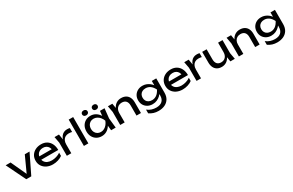

<svg xmlns="http://www.w3.org/2000/svg" viewBox="264 -2734 7418 4862"><g transform="rotate(-30 3973.5 -302.5)"><path d="M385 -58H335L567 -566H706L430 0H284L8 -566H151Z M1062 14Q963 14 886 -23.5Q809 -61 765 -128Q721 -195 721 -284Q721 -372 762.5 -438.5Q804 -505 877.5 -542.5Q951 -580 1046 -580Q1141 -580 1210.5 -537.5Q1280 -495 1318 -418Q1356 -341 1356 -237H823V-336H1291L1226 -299Q1223 -355 1199.5 -395Q1176 -435 1136.5 -456.5Q1097 -478 1043 -478Q986 -478 943.5 -455Q901 -432 877 -390.5Q853 -349 853 -292Q853 -229 881.5 -183Q910 -137 962.5 -112.5Q1015 -88 1087 -88Q1152 -88 1220 -108.5Q1288 -129 1340 -166V-72Q1288 -32 1213.5 -9Q1139 14 1062 14Z M1436 -566H1566L1600 -360V0H1470V-385ZM1887 -570V-456Q1865 -462 1839 -465Q1813 -468 1790 -468Q1735 -468 1692 -444Q1649 -420 1624.5 -372.5Q1600 -325 1600 -256L1570 -293Q1574 -353 1590.5 -405.5Q1607 -458 1636.5 -497Q1666 -536 1709 -558Q1752 -580 1809 -580Q1829 -580 1850 -577.5Q1871 -575 1887 -570Z M1969 -770H2099V0H1969Z M2765 0 2743 -210 2769 -283 2743 -355 2765 -566H2899L2869 -283L2899 0ZM2805 -283Q2786 -194 2742 -127Q2698 -60 2633.5 -23Q2569 14 2490 14Q2407 14 2343 -23.5Q2279 -61 2243 -128Q2207 -195 2207 -283Q2207 -372 2243 -438.5Q2279 -505 2343 -542.5Q2407 -580 2490 -580Q2569 -580 2633.5 -543Q2698 -506 2742.5 -439.5Q2787 -373 2805 -283ZM2339 -283Q2339 -226 2362.5 -182.5Q2386 -139 2427 -114.5Q2468 -90 2521 -90Q2575 -90 2621 -114.5Q2667 -139 2702.5 -182.5Q2738 -226 2759 -283Q2738 -340 2702.5 -383.5Q2667 -427 2621 -451.5Q2575 -476 2521 -476Q2468 -476 2427 -451.5Q2386 -427 2362.5 -383.5Q2339 -340 2339 -283ZM2408 -641Q2372 -641 2349.5 -660.5Q2327 -680 2327 -713Q2327 -745 2349.5 -764.5Q2372 -784 2408 -784Q2444 -784 2466.5 -764.5Q2489 -745 2489 -713Q2489 -680 2466.5 -660.5Q2444 -641 2408 -641ZM2701 -641Q2665 -641 2642.5 -660.5Q2620 -680 2620 -713Q2620 -745 2642.5 -764.5Q2665 -784 2701 -784Q2736 -784 2758.5 -764.5Q2781 -745 2781 -713Q2781 -680 2758.5 -660.5Q2736 -641 2701 -641Z M2997 -566H3127L3161 -362V0H3031V-381ZM3386 -580Q3466 -580 3522 -548Q3578 -516 3607.5 -456.5Q3637 -397 3637 -313V0H3507V-292Q3507 -381 3465.5 -426.5Q3424 -472 3344 -472Q3289 -472 3247.5 -447.5Q3206 -423 3183.5 -379Q3161 -335 3161 -276L3115 -301Q3124 -389 3161 -451Q3198 -513 3256 -546.5Q3314 -580 3386 -580Z M4281 -139V-239L4286 -257V-366L4281 -386V-566H4411V-151Q4411 -42 4365 31.5Q4319 105 4239 142Q4159 179 4055 179Q3979 179 3915 159Q3851 139 3791 98V-10Q3852 38 3917 57.5Q3982 77 4047 77Q4161 77 4221 21Q4281 -35 4281 -139ZM4009 -44Q3931 -44 3869 -77.5Q3807 -111 3771 -171Q3735 -231 3735 -312Q3735 -393 3771 -453Q3807 -513 3869 -546.5Q3931 -580 4009 -580Q4067 -580 4116.5 -562Q4166 -544 4205.5 -514.5Q4245 -485 4272.5 -449.5Q4300 -414 4315 -377.5Q4330 -341 4330 -311Q4330 -272 4307 -225.5Q4284 -179 4241.5 -138Q4199 -97 4140 -70.5Q4081 -44 4009 -44ZM4049 -140Q4120 -140 4179.5 -181Q4239 -222 4286 -312Q4239 -404 4179.5 -444.5Q4120 -485 4049 -485Q3991 -485 3950 -463Q3909 -441 3887.5 -402Q3866 -363 3866 -312Q3866 -262 3887.5 -223Q3909 -184 3950 -162Q3991 -140 4049 -140Z M4855 14Q4756 14 4679 -23.5Q4602 -61 4558 -128Q4514 -195 4514 -284Q4514 -372 4555.5 -438.5Q4597 -505 4670.5 -542.5Q4744 -580 4839 -580Q4934 -580 5003.5 -537.5Q5073 -495 5111 -418Q5149 -341 5149 -237H4616V-336H5084L5019 -299Q5016 -355 4992.5 -395Q4969 -435 4929.5 -456.5Q4890 -478 4836 -478Q4779 -478 4736.5 -455Q4694 -432 4670 -390.5Q4646 -349 4646 -292Q4646 -229 4674.5 -183Q4703 -137 4755.5 -112.5Q4808 -88 4880 -88Q4945 -88 5013 -108.5Q5081 -129 5133 -166V-72Q5081 -32 5006.5 -9Q4932 14 4855 14Z M5229 -566H5359L5393 -360V0H5263V-385ZM5680 -570V-456Q5658 -462 5632 -465Q5606 -468 5583 -468Q5528 -468 5485 -444Q5442 -420 5417.5 -372.5Q5393 -325 5393 -256L5363 -293Q5367 -353 5383.5 -405.5Q5400 -458 5429.5 -497Q5459 -536 5502 -558Q5545 -580 5602 -580Q5622 -580 5643 -577.5Q5664 -575 5680 -570Z M5999 14Q5921 14 5866.5 -18Q5812 -50 5783 -110Q5754 -170 5754 -253V-566H5884V-273Q5884 -185 5924.5 -139.5Q5965 -94 6041 -94Q6096 -94 6135.5 -118Q6175 -142 6197 -186.5Q6219 -231 6219 -290L6264 -265Q6256 -178 6220 -115.5Q6184 -53 6127 -19.5Q6070 14 5999 14ZM6252 0 6219 -204V-566H6349V-184L6382 0Z M6467 -566H6597L6631 -362V0H6501V-381ZM6856 -580Q6936 -580 6992 -548Q7048 -516 7077.5 -456.5Q7107 -397 7107 -313V0H6977V-292Q6977 -381 6935.5 -426.5Q6894 -472 6814 -472Q6759 -472 6717.5 -447.5Q6676 -423 6653.5 -379Q6631 -335 6631 -276L6585 -301Q6594 -389 6631 -451Q6668 -513 6726 -546.5Q6784 -580 6856 -580Z M7751 -139V-239L7756 -257V-366L7751 -386V-566H7881V-151Q7881 -42 7835 31.5Q7789 105 7709 142Q7629 179 7525 179Q7449 179 7385 159Q7321 139 7261 98V-10Q7322 38 7387 57.5Q7452 77 7517 77Q7631 77 7691 21Q7751 -35 7751 -139ZM7479 -44Q7401 -44 7339 -77.5Q7277 -111 7241 -171Q7205 -231 7205 -312Q7205 -393 7241 -453Q7277 -513 7339 -546.5Q7401 -580 7479 -580Q7537 -580 7586.5 -562Q7636 -544 7675.5 -514.5Q7715 -485 7742.5 -449.5Q7770 -414 7785 -377.5Q7800 -341 7800 -311Q7800 -272 7777 -225.5Q7754 -179 7711.5 -138Q7669 -97 7610 -70.5Q7551 -44 7479 -44ZM7519 -140Q7590 -140 7649.5 -181Q7709 -222 7756 -312Q7709 -404 7649.5 -444.5Q7590 -485 7519 -485Q7461 -485 7420 -463Q7379 -441 7357.5 -402Q7336 -363 7336 -312Q7336 -262 7357.5 -223Q7379 -184 7420 -162Q7461 -140 7519 -140Z"/></g></svg>

Font: Unbounded
Style: Regular
Weight: 400
Designer: Luke Prowse, Jean-Baptiste Morizot, Fátima Lázaro, Florian Runge
Foundry: NaN
Version: Version 1.701;gftools[0.9.28.dev5+ged2979d]